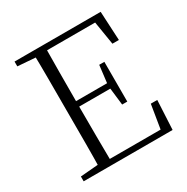

<svg xmlns="http://www.w3.org/2000/svg" viewBox="-165 -863 976 1004"><g transform="rotate(-30 323.0 -361.5)"><path d="M56 0V-29L188 -40H198V0ZM162 0Q164 -83 164 -166Q164 -249 164 -333V-390Q164 -474 164 -557.5Q164 -641 162 -723H233Q232 -641 231.5 -556Q231 -471 231 -377V-357Q231 -255 231.5 -169Q232 -83 233 0ZM198 0V-33H569L536 -11L563 -176H602L593 0ZM198 -350V-383H436V-350ZM431 -247 418 -358V-379L431 -487H462V-247ZM56 -694V-723H198V-684H188ZM546 -548 519 -714 553 -689H198V-723H576L585 -548Z"/></g></svg>

Font: Noto Serif JP ExtraLight ExtraLight
Style: Regular
Weight: 250
Version: Version 2.003-H1;hotconv 1.1.1;makeotfexe 2.6.0